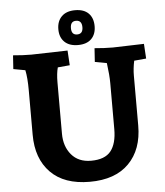

<svg xmlns="http://www.w3.org/2000/svg" viewBox="-61 -980 901 1049"><g transform="rotate(-5 389.5 -455.5)"><path d="M749 -710 754 -629 688 -623Q679 -581 679 -542V-268Q679 -137 604 -61Q529 15 389 15Q249 15 174.5 -61Q100 -137 100 -268V-512Q100 -581 91 -623L26 -635L31 -710Q84 -705 131 -705L330 -710L335 -629L269 -623Q260 -590 260 -542V-260Q260 -190 298.5 -144.5Q337 -99 406 -99Q482 -99 514.5 -140Q547 -181 547 -260V-512Q547 -556 538 -623L473 -635L478 -710Q531 -705 578 -705ZM489 -830Q489 -786 463.5 -760.5Q438 -735 390 -735Q342 -735 316 -760.5Q290 -786 290 -830Q290 -874 316 -900Q342 -926 390 -926Q438 -926 463.5 -900.5Q489 -875 489 -830ZM390 -868Q359 -868 359 -830Q359 -793 390 -793Q422 -793 422 -830Q422 -868 390 -868Z"/></g></svg>

Font: Andada
Style: Bold
Weight: 700
Designer: Carolina Giovagnoli
Foundry: Carolina Giovagnoli
Version: Version 1.003